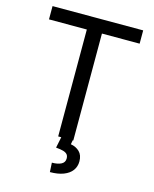

<svg xmlns="http://www.w3.org/2000/svg" viewBox="-132 -795 876 1091"><g transform="rotate(15 305.5 -249.5)"><path d="M39.1 -707H572.3V-628.9H350.6V0H347.2L342.8 24.4Q373.5 29.3 394.3 49.3Q415 69.3 415 106.4Q415 136.7 398.2 159.7Q381.3 182.6 348.4 195.3Q315.4 208 268.6 208L265.6 153.3Q300.3 153.3 320.6 142.6Q340.8 131.8 340.8 109.4Q340.8 93.8 333.3 85Q325.7 76.2 310.1 71.5Q294.4 66.9 266.6 64.5L279.8 0H261.7V-628.9H39.1Z"/></g></svg>

Font: Pretendard GOV
Style: Regular
Weight: 400
Designer: Base glyphs from Inter by Rasmus Andersson; Hangeul glyphs from Noto Sans CJK(Source Han Sans) by Jang Soo-young and Kan
Foundry: Kil Hyung-jin
Version: Version 1.309